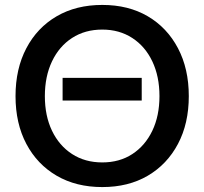

<svg xmlns="http://www.w3.org/2000/svg" viewBox="-20 -742 829 779"><path d="M234 -334V-426H555V-334ZM395 17Q289 17 210 -29Q131 -75 87 -158Q43 -241 43 -352Q43 -463 87 -546.5Q131 -630 210 -676Q289 -722 395 -722Q501 -722 579.5 -676Q658 -630 702 -546.5Q746 -463 746 -352Q746 -241 702 -158Q658 -75 579.5 -29Q501 17 395 17ZM395 -83Q465 -83 517 -117Q569 -151 598 -211.5Q627 -272 627 -352Q627 -432 598 -493Q569 -554 516.5 -588Q464 -622 395 -622Q325 -622 272.5 -588Q220 -554 191 -493Q162 -432 162 -352Q162 -272 191 -211.5Q220 -151 272.5 -117Q325 -83 395 -83Z"/></svg>

Font: TikTok Sans 24pt Medium
Style: Regular
Weight: 500
Version: Version 4.000